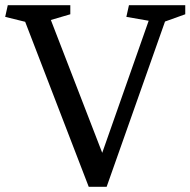

<svg xmlns="http://www.w3.org/2000/svg" viewBox="-41 -720 734 740"><path d="M301 0 56 -636 -21 -655 -11 -700H230V-665L155 -643L353 -131L532 -640L446 -655L456 -700H673V-665L595 -637L370 0Z"/></svg>

Font: Brawler
Style: Regular
Weight: 400
Designer: Oleg Frolov, Haley Fiege
Foundry: Oleg Frolov, Haley Fiege
Version: Version 1.101; ttfautohint (v1.8.3)